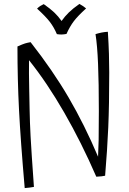

<svg xmlns="http://www.w3.org/2000/svg" viewBox="-20 -919 656 979"><path d="M131 -360Q132 -299 136 -223Q140 -147 153 34Q142 36 130.5 37.5Q119 39 106 40Q85 -202 77 -358Q69 -514 69 -682Q96 -694 107.5 -697.5Q119 -701 136 -704Q249 -560 330 -421.5Q411 -283 480 -120Q482 -157 483 -204.5Q484 -252 484 -353Q484 -496 480 -592.5Q476 -689 467 -745Q483 -750 498 -753Q513 -756 530 -757Q534 -693 535.5 -644Q537 -595 537 -549Q537 -383 532 -269Q527 -155 516 -23Q508 -21 498 -20Q488 -19 471 -18Q395 -193 307.5 -345Q220 -497 128 -612Q127 -553 129 -461Q131 -369 131 -360ZM169 -875Q178 -884 185.5 -888.5Q193 -893 203 -898Q236 -875 256.5 -855.5Q277 -836 294 -812Q310 -835 331 -855.5Q352 -876 385 -899Q396 -893 404 -887.5Q412 -882 419 -876Q377 -838 356.5 -811Q336 -784 319 -746Q314 -745 306.5 -744Q299 -743 293 -743Q289 -743 282 -743.5Q275 -744 270 -745Q255 -780 234.5 -807Q214 -834 169 -875Z"/></svg>

Font: Atma Light
Style: Regular
Weight: 300
Designer: Gregori Vincens, Jeremie Hornus, Riccardo Olocco, Yoann Minet.
Foundry: black foundry
Version: Version 1.102;PS 1.100;hotconv 1.0.86;makeotf.lib2.5.63406